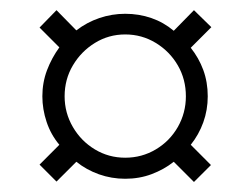

<svg xmlns="http://www.w3.org/2000/svg" viewBox="-20 -434 480 383"><path d="M92.7 -71.8 58.9 -105.6 98.4 -145.2Q81.5 -165.3 73 -190.7Q64.5 -216.1 64.5 -241.9Q64.5 -269.4 73.8 -294Q83.1 -318.5 98.4 -339.5L58.9 -379L92.7 -413.7L132.3 -373.4Q153.2 -389.5 178.2 -398Q203.2 -406.5 229.8 -406.5Q257.3 -406.5 281.9 -398Q306.5 -389.5 326.6 -372.6L366.9 -413.7L401.6 -379.8L360.5 -338.7Q376.6 -318.5 385.5 -294.4Q394.4 -270.2 394.4 -241.9Q394.4 -214.5 385.5 -189.9Q376.6 -165.3 360.5 -145.2L400.8 -104.8L366.9 -71L326.6 -111.3Q307.3 -96 282.7 -86.7Q258.1 -77.4 229.8 -77.4Q202.4 -77.4 177.4 -86.3Q152.4 -95.2 132.3 -111.3ZM229.8 -119.4Q262.9 -119.4 290.7 -135.9Q318.5 -152.4 334.7 -180.6Q350.8 -208.9 350.8 -241.9Q350.8 -275.8 334.7 -303.6Q318.5 -331.5 290.7 -348.4Q262.9 -365.3 229.8 -365.3Q196.8 -365.3 169.4 -348.4Q141.9 -331.5 125.4 -303.6Q108.9 -275.8 108.9 -241.9Q108.9 -208.9 125.4 -180.6Q141.9 -152.4 169.4 -135.9Q196.8 -119.4 229.8 -119.4Z"/></svg>

Font: Playfair 9pt
Style: Italic
Weight: 400
Italic angle: -15.6°
Designer: Claus Eggers Sørensen
Foundry: Claus Eggers Sørensen
Version: Version 2.001;gftools[0.9.30]